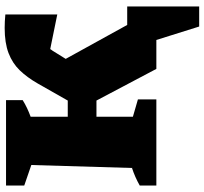

<svg xmlns="http://www.w3.org/2000/svg" viewBox="-46 -660 894 843"><g transform="rotate(-90 401.5 -239.0)"><path d="M8 0V-73Q45 -94 85 -107L98 -549L8 -580V-660H383V-587Q351 -567 310 -552V-389H381L456 -521Q483 -568 514 -600Q545 -632 589.5 -649Q634 -666 700 -666Q728 -666 759 -663V-435L607 -466Q605 -463 603.5 -460.5Q602 -458 600 -456L564 -398L713 -128H794V188H706L647 0H520L381 -263H310V-103L386 -81V0Z"/></g></svg>

Font: Piazzolla Black
Style: Regular
Weight: 900
Designer: Juan Pablo del Peral
Foundry: Huerta Tipografica
Version: Version 1.330